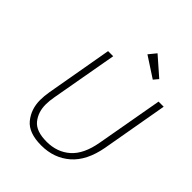

<svg xmlns="http://www.w3.org/2000/svg" viewBox="-251 -1048 1194 1194"><g transform="rotate(45 345.5 -451.5)"><path d="M247 -702 169 -263Q162 -225 162 -193Q162 -126 199.5 -79.5Q237 -33 330 -33Q422 -33 484.5 -88Q547 -143 568 -263L646 -702H691L614 -264Q589 -127 511.5 -60Q434 7 323 7Q212 7 165 -50.5Q118 -108 118 -188Q118 -223 125 -264L202 -702ZM389 -861 429 -910 550 -804 524 -773Z"/></g></svg>

Font: Fz Poppins ExtLt
Style: Italic
Weight: 200
Italic angle: -10°
Designer: Ninad Kale (Devanagari), Jonny Pinhorn (Latin)
Foundry: Indian Type Foundry
Version: Vit hóa bi Vntype.Com & FontZin.Com